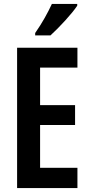

<svg xmlns="http://www.w3.org/2000/svg" viewBox="-20 -957 458 977"><path d="M373 -928V-937H244C223 -892 196 -842 159 -789V-777H237C281 -817 347 -888 373 -928ZM374 0V-103H184V-321H362V-422H184V-613H374V-714H67V0Z"/></svg>

Font: Noto Sans Arabic UI XCn SmBd
Style: Regular
Weight: 600
Width: 2
Designer: Monotype Design Team, Nadine Chahine and Nizar Qandah
Foundry: Monotype Imaging Inc.
Version: Version 2.010